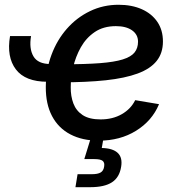

<svg xmlns="http://www.w3.org/2000/svg" viewBox="-20 -570 741 794"><path d="M176.3 -231.9Q84.5 -231.9 45.7 -283Q6.8 -334 21.5 -420.9H108.4Q99.6 -369.1 118.2 -337.2Q136.7 -305.2 189.5 -305.2ZM388.7 11.7Q320.8 11.7 271.2 -14.2Q221.7 -40 195.3 -89.8Q168.9 -139.6 169.4 -210.9Q169.9 -281.7 192.9 -343.3Q215.8 -404.8 256.6 -451.2Q297.4 -497.6 352.1 -523.9Q406.7 -550.3 470.2 -550.3Q524.9 -550.3 566.2 -532Q607.4 -513.7 630.6 -479.7Q653.8 -445.8 653.8 -398.4Q653.8 -350.6 627.9 -318.1Q602.1 -285.6 549.6 -266.1Q497.1 -246.6 417.2 -238Q337.4 -229.5 230 -229.5L242.7 -304.2Q333.5 -304.2 393.3 -308.8Q453.1 -313.5 487.5 -324.2Q522 -335 536.4 -353Q550.8 -371.1 550.8 -397.5Q550.8 -427.2 526.1 -444.6Q501.5 -461.9 459.5 -461.9Q407.7 -461.9 371.8 -437.5Q335.9 -413.1 314.2 -374.3Q292.5 -335.4 282.5 -292Q272.5 -248.5 272.5 -209.5Q272 -172.9 283.4 -142.3Q294.9 -111.8 322 -94Q349.1 -76.2 396 -76.2Q445.8 -76.2 483.4 -97.7Q521 -119.1 539.1 -155.8L637.7 -139.2Q608.9 -70.3 542.7 -29.3Q476.6 11.7 388.7 11.7ZM292 204.1 300.8 150.4H359.4Q384.3 150.4 396.2 143.3Q408.2 136.2 410.6 119.1Q413.6 102.5 404.5 95.2Q395.5 87.9 369.6 87.9H328.6L362.8 -22.9H412.1L408.2 0L400.9 42Q446.3 43 466.8 62.3Q487.3 81.5 481 119.6Q474.1 163.6 443.1 183.8Q412.1 204.1 353 204.1Z"/></svg>

Font: Inter 18pt Medium
Style: Italic
Weight: 500
Italic angle: -9.3988°
Designer: Rasmus Andersson
Foundry: rsms
Version: Version 4.001;git-66647c0bb